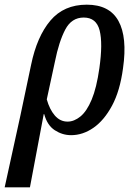

<svg xmlns="http://www.w3.org/2000/svg" viewBox="-65 -567 578 821"><path d="M68 -290Q93 -411 150.5 -479Q208 -547 306 -547Q403 -547 441.5 -477.5Q480 -408 461 -275Q448 -178 414 -115Q380 -52 334.5 -20.5Q289 11 239 11Q202 11 169.5 -10Q137 -31 124 -79H122L63 234H-45L22 -72ZM224 -47Q252 -47 279 -69Q306 -91 327 -141Q348 -191 360 -276Q375 -382 361 -437Q347 -492 293 -492Q241 -492 214 -440.5Q187 -389 170 -304L135 -142Q147 -99 169.5 -73Q192 -47 224 -47Z"/></svg>

Font: Noto Serif ExtraCondensed Medium
Style: Italic
Weight: 500
Width: 2
Italic angle: -12°
Designer: Monotype Design Team
Foundry: Monotype Imaging Inc.
Version: Version 2.013; ttfautohint (v1.8.4.7-5d5b)